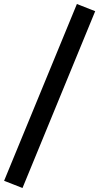

<svg xmlns="http://www.w3.org/2000/svg" viewBox="-20 -825 496 960"><path d="M92.5 115 0.5 79 364.5 -805 456 -769Z"/></svg>

Font: Geologica Cursive
Style: Regular
Weight: 400
Designer: Sindre Bremnes, Frode Helland
Foundry: Monokrom Skriftforlag AS
Version: Version 1.010;gftools[0.9.28]